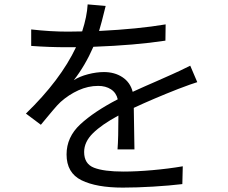

<svg xmlns="http://www.w3.org/2000/svg" viewBox="-20 -815 1040 874"><path d="M519 -289Q443 -248 403 -208.5Q363 -169 363 -123Q363 -69 408 -51.5Q453 -34 542 -34Q601 -34 674.5 -40.5Q748 -47 812 -58L810 23Q752 30 677 34.5Q602 39 539 39Q419 39 351 5.5Q283 -28 283 -112Q283 -191 345.5 -249Q408 -307 516 -363Q509 -393 485 -408.5Q461 -424 427 -424Q381 -424 337 -404Q293 -384 256 -351Q240 -336 221 -313Q202 -290 195 -282L166 -247L98 -298Q255 -450 326 -600H285Q203 -600 122 -606V-681Q210 -671 289 -671Q331 -671 354 -672Q376 -740 379 -795L461 -788L456 -768Q443 -714 431 -674Q610 -683 734 -704L733 -630Q596 -609 405 -602Q368 -517 316 -450Q342 -467 380.5 -477Q419 -487 453 -487Q502 -487 537.5 -463.5Q573 -440 584 -397Q643 -424 692 -445L764 -477Q794 -490 846 -516L878 -441Q854 -434 791 -410Q679 -366 589 -324L592 -135H515Q519 -186 519 -289Z"/></svg>

Font: Noto Sans SC
Style: Regular
Weight: 400
Designer: Ryoko NISHIZUKA ____ (kana & ideographs); Paul D. Hunt (Latin, Greek & Cyrillic); Wenlong ZHANG ___ (bopomofo); Sandoll 
Foundry: Adobe Systems Incorporated
Version: Version 1.004